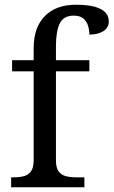

<svg xmlns="http://www.w3.org/2000/svg" viewBox="-20 -790 479 810"><path d="M27 0V-42H40Q63 -42 81.5 -47Q100 -52 111 -67.5Q122 -83 122 -114V-489H31V-536H122V-586Q122 -675 169.5 -722.5Q217 -770 299 -770Q351 -770 381.5 -761Q412 -752 425.5 -736.5Q439 -721 439 -700Q439 -673 416 -658.5Q393 -644 357 -644Q357 -664 351 -682.5Q345 -701 331 -712.5Q317 -724 291 -724Q248 -724 232 -691Q216 -658 216 -595V-536H357V-489H216V-114Q216 -83 227 -67.5Q238 -52 257 -47Q276 -42 298 -42H336V0Z"/></svg>

Font: Noto Serif Khojki
Style: Regular
Weight: 400
Designer: Juan Bruce
Version: Version 2.002